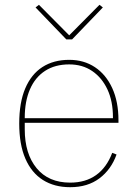

<svg xmlns="http://www.w3.org/2000/svg" viewBox="-20 -767 573 799"><path d="M272 12Q206 12 158.5 -18Q111 -48 85.5 -107Q60 -166 60 -253Q60 -340 85 -399Q110 -458 156.5 -488Q203 -518 268 -518Q329 -518 375 -487.5Q421 -457 447 -400.5Q473 -344 473 -266V-256H83V-229Q83 -127 132.5 -67Q182 -7 272 -7Q336 -7 380 -38.5Q424 -70 447 -131L465 -124Q443 -62 394 -25Q345 12 272 12ZM268 -499Q209 -499 167.5 -472Q126 -445 104.5 -395Q83 -345 83 -277V-275H450V-279Q450 -346 427 -395Q404 -444 363.5 -471.5Q323 -499 268 -499ZM280 -603H256L128 -736L142 -747L268 -620L394 -747L408 -736Z"/></svg>

Font: IBM Plex Sans Thin
Style: Regular
Weight: 250
Designer: Mike Abbink, Paul van der Laan, Pieter van Rosmalen
Foundry: Bold Monday
Version: Version 3.201